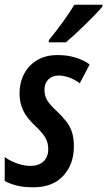

<svg xmlns="http://www.w3.org/2000/svg" viewBox="-28 -786 456 816"><path d="M114 10Q73 10 43 2.5Q13 -5 -8 -17V-119Q14 -102 44.5 -91.5Q75 -81 102 -81Q136 -81 156.5 -99.5Q177 -118 177 -153Q177 -177 166.5 -197.5Q156 -218 123 -250Q86 -284 70.5 -316.5Q55 -349 55 -389Q55 -434 74 -471Q93 -508 129 -530Q165 -552 218 -552Q259 -552 294 -541Q329 -530 353 -512L311 -432Q290 -448 266 -456.5Q242 -465 222 -465Q194 -465 177.5 -448.5Q161 -432 161 -404Q161 -382 170.5 -363.5Q180 -345 211 -316Q237 -291 253.5 -270Q270 -249 278 -224Q286 -199 286 -164Q286 -88 241 -39Q196 10 114 10ZM180 -616Q212 -655 239.5 -693Q267 -731 288 -766H408L407 -758Q396 -744 375.5 -723Q355 -702 331.5 -679Q308 -656 286.5 -636.5Q265 -617 252 -606H179Z"/></svg>

Font: Noto Sans ExtraCondensed SemiBold
Style: Italic
Weight: 600
Width: 2
Italic angle: -12°
Designer: Monotype Design Team
Foundry: Monotype Imaging Inc.
Version: Version 2.013; ttfautohint (v1.8.4.7-5d5b)